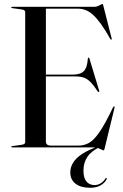

<svg xmlns="http://www.w3.org/2000/svg" viewBox="-20 -734 614 956"><path d="M186.5 -362.5H342.5Q380 -362.5 397.2 -379.8Q414.5 -397 417.5 -443Q418 -445.5 418.8 -446.2Q419.5 -447 420.5 -447Q424 -448 425.5 -441.5L474 -282Q475 -279.5 474.2 -278Q473.5 -276.5 472 -276Q471 -276 470 -276.2Q469 -276.5 467 -278Q447.5 -308 431.5 -324.5Q415.5 -341 397.8 -347.2Q380 -353.5 354.5 -353.5H186.5ZM36 -697Q36 -698.5 37.2 -699.2Q38.5 -700 40.5 -700H448.5Q459 -700 467.8 -703.8Q476.5 -707.5 482.2 -711Q488 -714.5 489.5 -714.5Q491 -714.5 492 -713.2Q493 -712 494.5 -705.5L536 -542.5Q537 -539.5 536.5 -538.2Q536 -537 534.5 -536.5Q533.5 -536.5 532.5 -537Q531.5 -537.5 529.5 -539.5Q503.5 -586 482 -615.5Q460.5 -645 441.8 -661.5Q423 -678 404.5 -684.5Q386 -691 365 -691H208.5V-30Q208.5 -19.5 214.8 -14.2Q221 -9 233.5 -9H370Q399.5 -9 424 -23Q448.5 -37 476.5 -78Q504.5 -119 543 -200Q544.5 -202 545.8 -203.2Q547 -204.5 548.5 -204Q550 -204 550.5 -202Q551 -200 550 -196.5L501 5Q499.5 11 498.5 12.8Q497.5 14.5 496 14.5Q492.5 14.5 486.2 11Q480 7.5 469.8 3.8Q459.5 0 443 0H40.5Q38.5 0 37.2 -1Q36 -2 36 -3Q36 -6 41 -6.5L87.5 -13Q97 -14.5 101.2 -17.5Q105.5 -20.5 105.5 -26.5V-673.5Q105.5 -679.5 101.2 -682.5Q97 -685.5 87.5 -687L41 -693.5Q36 -694 36 -697ZM474 -6.5 477 -2Q434 18.5 414.8 47.5Q395.5 76.5 395.5 115.5Q395.5 151.5 410.2 169.5Q425 187.5 451 187.5Q468 187.5 482.8 177.8Q497.5 168 504.5 155Q506 153 507.2 152.2Q508.5 151.5 510 152.5Q511.5 153 511.8 154.8Q512 156.5 510.5 159Q503 175.5 482 188.2Q461 201 429.5 201Q382.5 201 356.2 180.8Q330 160.5 330 124Q330 99 344 76Q358 53 389.5 32.2Q421 11.5 474 -6.5Z"/></svg>

Font: Fraunces 120pt
Style: Regular
Weight: 400
Version: Version 1.000;[b76b70a41]